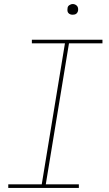

<svg xmlns="http://www.w3.org/2000/svg" viewBox="-20 -932 540 952"><path d="M371 0H21V-18H187L302 -717H138V-735H488V-717H322L207 -18H371ZM340 -859Q334 -859 328.5 -861Q323 -863 319 -867.5Q315 -872 314.5 -878.5Q314 -885 315 -891Q315 -896 317.5 -900Q320 -904 324 -906.5Q328 -909 332 -910.5Q336 -912 341 -912Q347 -912 352.5 -909.5Q358 -907 362 -902.5Q366 -898 367 -891.5Q368 -885 367 -879Q366 -874 363.5 -870Q361 -866 357.5 -863.5Q354 -861 349.5 -860Q345 -859 340 -859Z"/></svg>

Font: Iosevka Thin
Style: Italic
Weight: 100
Italic angle: -9°
Monospace: yes
Designer: Belleve Invis
Foundry: Belleve Invis
Version: Version 32.5.0; ttfautohint (v1.8.4)